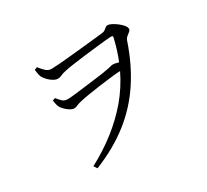

<svg xmlns="http://www.w3.org/2000/svg" viewBox="-146 -927 1292 1197"><g transform="rotate(-30 500.0 -328.0)"><path d="M231 -469Q250 -445 263 -434Q276 -423 299 -423Q315 -423 346 -426.5Q377 -430 415.5 -435Q454 -440 492 -444.5Q530 -449 559 -453.5Q588 -458 602 -461Q617 -463 628 -466.5Q639 -470 648 -470Q662 -470 677 -465Q683 -463 689 -462Q717 -531 735 -608Q739 -621 735 -623.5Q731 -626 722 -626Q711 -626 678 -622.5Q645 -619 600.5 -614Q556 -609 511 -603.5Q466 -598 429.5 -592.5Q393 -587 376 -583Q351 -578 337 -571Q323 -564 308 -564Q294 -564 276 -574.5Q258 -585 243.5 -600.5Q229 -616 222 -629Q218 -638 215 -651.5Q212 -665 210 -684L230 -692Q243 -675 261.5 -656Q280 -637 304 -637Q321 -637 360.5 -640Q400 -643 449.5 -648Q499 -653 548.5 -658Q598 -663 636 -667Q674 -671 689 -673Q702 -674 710 -680.5Q718 -687 725.5 -693Q733 -699 741 -699Q752 -699 769 -690.5Q786 -682 804 -668.5Q822 -655 834.5 -640Q847 -625 847 -613Q847 -603 837 -595Q827 -587 815.5 -577.5Q804 -568 799 -552Q751 -410 677 -297.5Q603 -185 496 -100.5Q389 -16 242 43L226 19Q426 -87 555 -239Q621 -317 667 -412Q638 -411 606 -407Q559 -402 513.5 -395.5Q468 -389 430.5 -383Q393 -377 372 -372Q351 -368 339.5 -363.5Q328 -359 320.5 -356Q313 -353 302 -353Q290 -353 274 -363Q258 -373 244.5 -386.5Q231 -400 225 -411Q220 -421 217 -434Q214 -447 212 -462Z"/></g></svg>

Font: Early Summer Mincho
Style: Regular
Weight: 400
Designer: GuiWonder
Version: Version 1.002